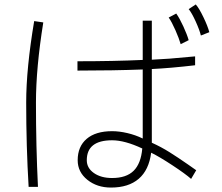

<svg xmlns="http://www.w3.org/2000/svg" viewBox="-20 -767 1002 865"><path d="M923 -622 885 -607Q879 -632 861.5 -670.5Q844 -709 830 -726L862 -747Q877 -730 896.5 -689.5Q916 -649 923 -622ZM830 -586 794 -568Q787 -593 770.5 -630.5Q754 -668 740 -688L774 -706Q789 -685 806 -648Q823 -611 830 -586ZM623 -497V-674H664V-498Q737 -501 836 -511L859 -513V-473Q748 -460 664 -456V-124Q706 -105 743.5 -81.5Q781 -58 827 -26L864 0L841 39Q815 16 756.5 -22.5Q698 -61 661 -79Q651 -1 605 38.5Q559 78 480 78Q417 78 373.5 43Q330 8 330 -45Q330 -107 370.5 -141.5Q411 -176 485 -176Q517 -176 553.5 -167.5Q590 -159 623 -143V-454Q491 -449 329 -449V-491Q492 -491 623 -497ZM134 -672 175 -666Q142 -460 142 -305Q142 -108 151 75H109Q98 -107 98 -305Q98 -458 134 -672ZM485 35Q549 35 582 2.5Q615 -30 621 -98Q542 -135 485 -135Q371 -135 371 -45Q371 -10 403 12.5Q435 35 485 35Z"/></svg>

Font: Gmarket Sans TTF Light
Style: Regular
Weight: 300
Designer: Creative Director : Sungho Lee; Art Director : Kiwoong Choi; Project Manager : Sori Yang, Jongwook Yoon; Font Designer :
Foundry: Sandoll Inc.
Version: Version 1.000;hotconv 1.0.109;makeotfexe 2.5.65596